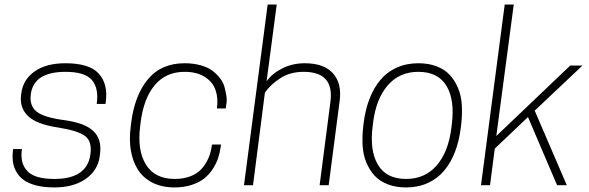

<svg xmlns="http://www.w3.org/2000/svg" viewBox="-20 -820 2608 850"><path d="M220.2 -27.8Q364.7 -27.8 379.9 -134.8Q388.7 -193.4 357.2 -217.5Q325.7 -241.7 234.9 -255.9Q141.6 -270 104 -306.4Q66.4 -342.8 73.2 -397.9L74.2 -405.8Q81.5 -467.3 133.1 -503.7Q184.6 -540 270 -540Q375.5 -540 417.2 -494.1Q459 -448.2 448.2 -368.2L446.8 -359.9H408.2Q418 -429.2 387 -465.6Q356 -502 270 -502Q128.9 -502 116.2 -401.9Q109.9 -352.5 141.4 -326.4Q172.9 -300.3 265.1 -288.1Q355 -275.9 393.1 -240Q431.2 -204.1 422.9 -139.2L421.9 -130.9Q414.6 -67.4 360.6 -28.8Q306.6 9.8 220.2 9.8Q174.8 9.8 140.6 1Q106.4 -7.8 85.7 -22.7Q64.9 -37.6 52.7 -58.8Q40.5 -80.1 37.4 -102.8Q34.2 -125.5 37.1 -151.9L38.1 -160.2H77.1Q67.9 -98.1 100.6 -63Q133.3 -27.8 220.2 -27.8Z M602.5 -277.8 600.6 -262.2Q586.9 -154.3 626.2 -91.1Q665.5 -27.8 753.4 -27.8Q793.9 -27.8 825 -40.3Q856 -52.7 874.8 -75Q893.6 -97.2 904.1 -123Q914.6 -148.9 918.5 -180.2H958.5L956.5 -166Q952.6 -141.1 945.1 -118.7Q937.5 -96.2 921.9 -72Q906.2 -47.9 884.5 -30.3Q862.8 -12.7 828.9 -1.5Q794.9 9.8 753.4 9.8Q696.8 9.8 655.3 -11.2Q613.8 -32.2 590.6 -68.8Q567.4 -105.5 559.3 -153.8Q551.3 -202.1 558.6 -258.8L560.5 -274.9Q575.7 -397.5 634.5 -468.8Q693.4 -540 797.4 -540Q835.9 -540 867.4 -531.2Q898.9 -522.5 918.7 -508.1Q938.5 -493.7 953.4 -474.6Q968.3 -455.6 973.9 -434.8Q979.5 -414.1 982.4 -393.6Q985.4 -373 981.4 -355L979.5 -339.8H940.4Q946.8 -385.7 934.1 -421.6Q921.4 -457.5 886.5 -479.7Q851.6 -502 797.4 -502Q714.4 -502 665 -442.9Q615.7 -383.8 602.5 -277.8Z M1205.1 -799.8 1160.2 -460Q1184.6 -494.6 1229.7 -517.3Q1274.9 -540 1329.1 -540Q1413.1 -540 1453.4 -496.1Q1493.7 -452.1 1483.9 -375L1435.1 0H1395L1442.9 -370.1Q1460 -502 1324.2 -502Q1265.1 -502 1222.2 -474.6Q1179.2 -447.3 1152.8 -410.2L1100.1 0H1060.1L1165 -799.8Z M1777.8 -27.8Q1861.3 -27.8 1913.1 -87.4Q1964.8 -147 1978 -252L1980 -268.1Q1994.1 -377 1956.8 -439.5Q1919.4 -502 1832 -502Q1748.5 -502 1696.8 -442.4Q1645 -382.8 1631.8 -277.8L1629.9 -262.2Q1615.7 -153.3 1653.1 -90.6Q1690.4 -27.8 1777.8 -27.8ZM1777.8 9.8Q1732.4 9.8 1696.8 -3.9Q1661.1 -17.6 1638.7 -42Q1616.2 -66.4 1602.1 -100.1Q1587.9 -133.8 1585.4 -173.8Q1583 -213.9 1587.9 -258.8L1589.8 -274.9Q1597.2 -334 1615.5 -381.8Q1633.8 -429.7 1663.3 -465.3Q1692.9 -501 1735.8 -520.5Q1778.8 -540 1832 -540Q1877.4 -540 1913.1 -526.4Q1948.7 -512.7 1971.2 -488.3Q1993.7 -463.9 2007.8 -430.2Q2022 -396.5 2024.4 -356.2Q2026.9 -315.9 2022 -271L2020 -254.9Q2012.7 -195.8 1994.4 -147.9Q1976.1 -100.1 1946.5 -64.7Q1917 -29.3 1874 -9.8Q1831.1 9.8 1777.8 9.8Z M2109.4 0 2214.4 -799.8H2254.4L2177.2 -217.8L2504.4 -529.8H2558.6L2347.2 -330.1L2489.3 0H2446.3L2317.4 -301.8L2170.4 -162.1L2149.4 0Z"/></svg>

Font: Cooper Hewitt
Style: Light Italic
Weight: 704
Designer: Village Type and Design LLC
Foundry: Cooper Hewitt Smithsonian Design Museum
Version: 1.000